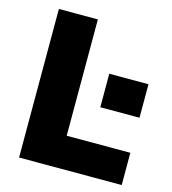

<svg xmlns="http://www.w3.org/2000/svg" viewBox="-106 -792 790 880"><g transform="rotate(15 289.0 -352.5)"><path d="M65 0V-705H250V-153H552V0ZM365 -319V-478H551V-319Z"/></g></svg>

Font: Mulish ExtraLight Black
Style: Regular
Weight: 900
Version: Version 3.603